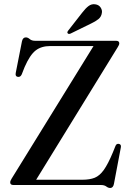

<svg xmlns="http://www.w3.org/2000/svg" viewBox="-20 -898 640 932"><path d="M551.5 -669 155.5 -25.5H379.5Q415.5 -25.5 439.8 -35.2Q464 -45 484.2 -73.5Q504.5 -102 528 -158.5L540.5 -189.5Q545.5 -202 557.5 -199.5Q569.5 -197 566.5 -182L533 -5Q529 14.5 515 14.5Q505.5 14.5 496 7.2Q486.5 0 469 0H45Q29.5 0 29.5 -12.5Q29.5 -20 36.5 -31L434 -674.5H224Q180.5 -674.5 152.8 -652.8Q125 -631 99.5 -572.5L85.5 -537Q79 -522.5 66 -525Q53 -527 56.5 -544.5L86.5 -697Q90.5 -716.5 105.5 -716.5Q115 -716.5 124.5 -708.2Q134 -700 150.5 -700H543.5Q559 -700 559 -687.5Q559 -680.5 551.5 -669ZM379 -836.5Q395 -857.5 410 -868.8Q425 -880 443 -877Q460 -874.5 468.5 -861.5Q477 -848.5 474.5 -835.5Q472 -816.5 457.5 -805Q443 -793.5 422.5 -784L322.5 -735Q313 -731 308.5 -736.5Q304.5 -741 311 -749.5Z"/></svg>

Font: Fraunces 72pt
Style: Regular
Weight: 400
Version: Version 1.000;[0bf87f6ff]